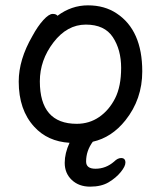

<svg xmlns="http://www.w3.org/2000/svg" viewBox="-20 -512 602 718"><path d="M267 -49Q314 -49 351 -74.5Q388 -100 410.5 -144.5Q433 -189 433 -258Q433 -326 402 -373Q371 -420 301 -420Q231 -420 180 -353.5Q129 -287 129 -208Q129 -49 267 -49ZM222 97Q222 61 240 22Q158 17 108 -38Q50 -101 50 -207Q50 -289 101 -377Q121 -414 142 -437Q163 -460 177 -460Q190 -460 195 -453Q247 -492 309 -492Q371 -492 416 -462Q512 -399 512 -245Q512 -141 449 -62Q398 2 327 18Q302 52 302 92Q302 119 337 119Q376 119 407 92Q420 79 433 79Q449 79 449 96Q449 110 431.5 131.5Q414 153 386.5 169.5Q359 186 317 186Q275 186 248.5 161Q222 136 222 97Z"/></svg>

Font: LXGW WenKai Lite Medium
Style: Regular
Weight: 500
Designer: LXGW / Fontworks Inc.
Foundry: LXGW / Fontworks Inc.
Version: Version 1.511; March 25, 2025